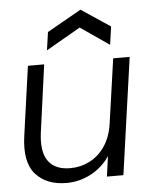

<svg xmlns="http://www.w3.org/2000/svg" viewBox="-52 -757 642 812"><g transform="rotate(-5 269.0 -350.5)"><path d="M198 12Q113 12 67 -40Q21 -92 37 -203L78 -496H147L108 -211Q97 -129 126 -89Q155 -49 219 -49Q263 -49 301.5 -68.5Q340 -88 366.5 -127Q393 -166 401 -222L440 -496H510L440 0H370L382 -86Q351 -40 302 -14Q253 12 198 12ZM164 -554 175 -631 320 -713 443 -631 432 -554 310 -638Z"/></g></svg>

Font: Host Grotesk Light
Style: Italic
Weight: 300
Italic angle: -8°
Designer: Doğukan Karapınar based on Poppins by Indian Type Foundry, Jonny Pinhorn
Foundry: Element Type
Version: Version 1.001; ttfautohint (v1.8.4.7-5d5b)